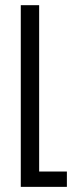

<svg xmlns="http://www.w3.org/2000/svg" viewBox="-20 -520 308 740"><path d="M60.1 200.2V-500H130.9V141.1H237.8V200.2Z"/></svg>

Font: LT Superior
Style: Regular
Weight: 400
Designer: Daniel Lyons
Foundry: LyonsType
Version: Version 1.000